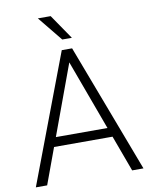

<svg xmlns="http://www.w3.org/2000/svg" viewBox="-97 -975 819 1045"><g transform="rotate(-10 312.5 -452.0)"><path d="M256.3 -903.8 349.6 -767.6H296.4L185.5 -903.8ZM15.1 0 283.7 -710.9H340.8L609.9 0H547.4L474.1 -199.2H150.9L77.6 0ZM169.9 -250.5H455.1L312.5 -638.2Z"/></g></svg>

Font: Mardoto Light
Style: Regular
Weight: 400
Designer: Christian Robertson, Vahan Hovhannisyan
Foundry: Google
Version: Version 1.000